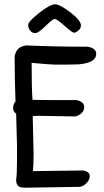

<svg xmlns="http://www.w3.org/2000/svg" viewBox="-20 -872 482 892"><path d="M356 -754Q356 -740 344 -730Q332 -720 324 -720Q316 -720 280 -752Q244 -784 234.5 -784Q225 -784 191.5 -751Q158 -718 144 -718Q130 -718 120.5 -729.5Q111 -741 111 -756.5Q111 -772 162 -812Q213 -852 235.5 -852Q258 -852 307 -814.5Q356 -777 356 -754ZM55 -344Q41 -353 41 -370Q41 -387 52 -401Q48 -501 48 -612Q54 -636 66.5 -647Q79 -658 103 -661Q235 -655 389 -655Q427 -647 427 -622Q427 -580 345 -573Q323 -572 297 -572H232Q213 -572 127 -580Q127 -455 131 -408Q184 -407 335 -407Q371 -400 371 -374.5Q371 -349 342 -335Q339 -333 331 -331L158 -334Q142 -334 132 -332L136 -160Q136 -102 133 -77L365 -80Q397 -75 397 -53Q397 -38 383.5 -23Q370 -8 352 -4L96 0Q73 0 64 -8.5Q55 -17 55 -37Q59 -65 59 -127V-197Z"/></svg>

Font: Patrick Hand
Style: Regular
Weight: 400
Designer: Patrick Wagesreiter
Foundry: Patrick Wagesreiter
Version: Version 1.003;PS 001.003;hotconv 1.0.70;makeotf.lib2.5.58329